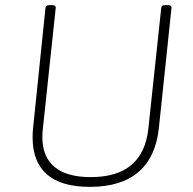

<svg xmlns="http://www.w3.org/2000/svg" viewBox="-20 -722 752 748"><path d="M330 6Q219 6 163 -42.5Q107 -91 107 -187Q107 -196 107.5 -205Q108 -214 109 -224L157 -690Q158 -697 161.5 -699.5Q165 -702 174 -702H182Q199 -702 197 -690L147 -221Q146 -213 145.5 -204.5Q145 -196 145 -188Q145 -111 192.5 -71.5Q240 -32 334 -32Q436 -32 492 -79.5Q548 -127 558 -221L608 -690Q609 -697 612.5 -699.5Q616 -702 625 -702H633Q650 -702 648 -690L599 -224Q587 -110 519.5 -52Q452 6 330 6Z"/></svg>

Font: Asap Thin
Style: Italic
Weight: 250
Italic angle: -6°
Designer: Pablo Cosgaya
Foundry: Omnibus-Type
Version: Version 3.001